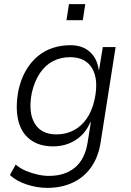

<svg xmlns="http://www.w3.org/2000/svg" viewBox="-20 -722 633 930"><path d="M209 188Q160 188 110.5 172Q61 156 28 126L56 75Q78 94 105.5 105.5Q133 117 162 123.5Q191 130 217 130Q294 130 342.5 90Q391 50 404 -30L420 -129H417Q400 -89 372 -63.5Q344 -38 310 -25.5Q276 -13 238 -13Q169 -13 125.5 -46.5Q82 -80 68 -140.5Q54 -201 69 -283Q81 -338 104.5 -379Q128 -420 161 -448Q194 -476 234.5 -489.5Q275 -503 321 -503Q380 -503 415.5 -470.5Q451 -438 458 -384H460L478 -494H540L468 -36Q457 38 421.5 88Q386 138 331.5 163Q277 188 209 188ZM254 -71Q298 -71 335.5 -90Q373 -109 400 -147.5Q427 -186 439 -244Q458 -338 426 -391.5Q394 -445 319 -445Q274 -445 237 -426Q200 -407 173.5 -368Q147 -329 134 -272Q116 -179 147.5 -125Q179 -71 254 -71ZM302 -624 314 -702H393L381 -624Z"/></svg>

Font: Nunito Sans 7pt SemiCondensed Light
Style: Italic
Weight: 300
Width: 4
Italic angle: -9°
Designer: Vernon Adams
Foundry: Vernon Adams
Version: Version 3.101;gftools[0.9.27]